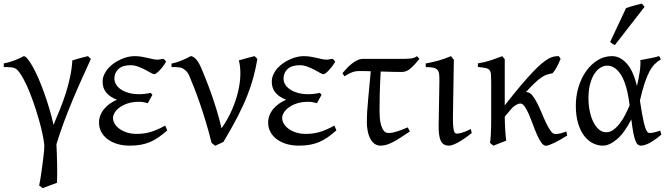

<svg xmlns="http://www.w3.org/2000/svg" viewBox="-25 -772 3616 1037"><path d="M465.8 -453.6Q441.9 -401.4 416.3 -344.5Q390.6 -287.6 366 -228.5Q341.3 -169.4 319.1 -109.6Q296.9 -49.8 279.8 7.3Q280.8 25.4 281.7 52.7Q282.7 80.1 283.4 109.9Q284.2 139.6 283.9 167.7Q283.7 195.8 282.7 215.3Q264.6 222.2 242.9 230Q221.2 237.8 205.1 244.1Q201.7 241.2 197.5 238Q193.4 234.9 186.5 230Q192.9 198.2 198 162.8Q203.1 127.4 207 96.7Q210.9 65.9 212.9 43.5Q214.8 21 214.4 14.6Q212.9 -9.3 204.6 -48.3Q196.3 -87.4 183.1 -132.8Q169.9 -178.2 153.6 -224.9Q137.2 -271.5 119.4 -310.3Q101.6 -349.1 84 -375Q66.4 -400.9 51.3 -405.3Q43 -407.7 33.2 -408.4Q23.4 -409.2 15.1 -409.7Q5.4 -410.2 -4.4 -409.7L-4.9 -429.2Q23.4 -434.6 52 -445.3Q80.6 -456.1 103 -468.8Q111.8 -468.8 124.5 -453.4Q137.2 -438 152.1 -411.4Q167 -384.8 182.6 -348.9Q198.2 -313 213.1 -271.7Q228 -230.5 241.2 -186Q254.4 -141.6 264.2 -97.7Q282.7 -141.6 299.8 -183.8Q316.9 -226.1 330.3 -268.6Q343.8 -311 353.3 -355Q362.8 -398.9 365.7 -445.8Q386.2 -452.1 408.9 -458.5Q431.6 -464.8 450.2 -468.8Z M872.1 -439Q862.8 -422.9 852.8 -410.2Q842.8 -397.5 834 -388.7Q825.2 -379.9 818.4 -375.5Q811.5 -371.1 808.1 -371.1Q802.7 -371.1 789.6 -378.7Q776.4 -386.2 758.8 -395.5Q741.2 -404.8 720.5 -412.4Q699.7 -419.9 680.2 -419.9Q637.2 -419.9 615 -399.4Q592.8 -378.9 592.8 -347.2Q592.8 -332 601.1 -317.1Q609.4 -302.2 626.2 -290.3Q643.1 -278.3 668.2 -270.8Q693.4 -263.2 727.5 -263.2Q740.7 -263.2 757.3 -265.1Q773.9 -267.1 788.6 -270.5L798.3 -260.3L773.4 -214.8Q759.3 -218.8 748.5 -220.5Q737.8 -222.2 726.1 -222.2Q690.9 -222.2 664.6 -213.4Q638.2 -204.6 620.6 -191.4Q603 -178.2 594.2 -163.1Q585.4 -147.9 585.4 -135.3Q585.4 -118.2 595 -102.8Q604.5 -87.4 621.6 -75.2Q638.7 -63 662.1 -55.9Q685.5 -48.8 713.4 -48.8Q730.5 -48.8 747.8 -50.8Q765.1 -52.7 783.7 -57.9Q802.2 -63 823 -71.8Q843.8 -80.6 867.2 -93.8L878.4 -67.9Q853.5 -45.9 831.1 -30.3Q808.6 -14.6 784.7 -4.6Q760.7 5.4 734.4 10Q708 14.6 675.8 14.6Q638.7 14.6 608.2 5.4Q577.6 -3.9 555.7 -20.5Q533.7 -37.1 521.7 -59.8Q509.8 -82.5 509.8 -109.4Q509.8 -130.4 517.1 -149.2Q524.4 -168 537.6 -183.8Q550.8 -199.7 568.6 -212.2Q586.4 -224.6 606.9 -233.4Q570.3 -247.1 549.8 -270.8Q529.3 -294.4 529.3 -330.6Q529.3 -351.1 537.6 -369.4Q545.9 -387.7 559.6 -403.1Q573.2 -418.5 590.8 -430.7Q608.4 -442.9 627.4 -451.4Q646.5 -460 665.3 -464.4Q684.1 -468.8 700.2 -468.8Q721.7 -468.8 739.3 -465.8Q756.8 -462.9 772.2 -459.2Q787.6 -455.6 801 -452.6Q814.5 -449.7 828.1 -449.7Q829.6 -449.7 833.5 -450.4Q837.4 -451.2 842 -451.9Q846.7 -452.6 850.8 -453.4Q855 -454.1 856.4 -454.1Q861.8 -451.7 865 -447.8Q868.2 -443.8 872.1 -439Z M1365.2 -453.6Q1356.4 -403.8 1344 -356.4Q1331.5 -309.1 1311 -256.8Q1290.5 -204.6 1259.3 -143.8Q1228 -83 1182.1 -5.9Q1174.3 -1.5 1160.4 4.6Q1146.5 10.7 1137.2 15.1L1117.7 0Q1103 -60.5 1085.9 -116.5Q1068.8 -172.4 1052.5 -219.5Q1036.1 -266.6 1021.5 -303.2Q1006.8 -339.8 997.1 -362.8Q989.7 -379.9 978.5 -390.1Q967.3 -400.4 958.5 -404.3Q953.1 -406.7 943.4 -408Q933.6 -409.2 924.3 -409.7Q913.1 -410.2 901.4 -409.7V-428.2Q932.1 -435.1 958 -446Q983.9 -457 1005.4 -468.8Q1016.6 -468.8 1031.2 -454.8Q1045.9 -440.9 1061.5 -405.8Q1069.3 -386.7 1083 -353.3Q1096.7 -319.8 1112.3 -276.6Q1127.9 -233.4 1143.6 -182.9Q1159.2 -132.3 1171.4 -79.1Q1205.1 -126.5 1227.3 -177.5Q1249.5 -228.5 1261 -277.3Q1272.5 -326.2 1273.2 -369.6Q1273.9 -413.1 1265.1 -445.8Q1287.6 -452.6 1308.8 -458.3Q1330.1 -463.9 1349.6 -468.8Q1353.5 -466.3 1358.2 -461.2Q1362.8 -456.1 1365.2 -453.6Z M1785.6 -439Q1776.4 -422.9 1766.4 -410.2Q1756.3 -397.5 1747.6 -388.7Q1738.8 -379.9 1731.9 -375.5Q1725.1 -371.1 1721.7 -371.1Q1716.3 -371.1 1703.1 -378.7Q1689.9 -386.2 1672.4 -395.5Q1654.8 -404.8 1634 -412.4Q1613.3 -419.9 1593.8 -419.9Q1550.8 -419.9 1528.6 -399.4Q1506.3 -378.9 1506.3 -347.2Q1506.3 -332 1514.6 -317.1Q1522.9 -302.2 1539.8 -290.3Q1556.6 -278.3 1581.8 -270.8Q1606.9 -263.2 1641.1 -263.2Q1654.3 -263.2 1670.9 -265.1Q1687.5 -267.1 1702.1 -270.5L1711.9 -260.3L1687 -214.8Q1672.9 -218.8 1662.1 -220.5Q1651.4 -222.2 1639.6 -222.2Q1604.5 -222.2 1578.1 -213.4Q1551.8 -204.6 1534.2 -191.4Q1516.6 -178.2 1507.8 -163.1Q1499 -147.9 1499 -135.3Q1499 -118.2 1508.5 -102.8Q1518.1 -87.4 1535.2 -75.2Q1552.2 -63 1575.7 -55.9Q1599.1 -48.8 1627 -48.8Q1644 -48.8 1661.4 -50.8Q1678.7 -52.7 1697.3 -57.9Q1715.8 -63 1736.6 -71.8Q1757.3 -80.6 1780.8 -93.8L1792 -67.9Q1767.1 -45.9 1744.6 -30.3Q1722.2 -14.6 1698.2 -4.6Q1674.3 5.4 1647.9 10Q1621.6 14.6 1589.4 14.6Q1552.2 14.6 1521.7 5.4Q1491.2 -3.9 1469.2 -20.5Q1447.3 -37.1 1435.3 -59.8Q1423.3 -82.5 1423.3 -109.4Q1423.3 -130.4 1430.7 -149.2Q1438 -168 1451.2 -183.8Q1464.4 -199.7 1482.2 -212.2Q1500 -224.6 1520.5 -233.4Q1483.9 -247.1 1463.4 -270.8Q1442.9 -294.4 1442.9 -330.6Q1442.9 -351.1 1451.2 -369.4Q1459.5 -387.7 1473.1 -403.1Q1486.8 -418.5 1504.4 -430.7Q1522 -442.9 1541 -451.4Q1560.1 -460 1578.9 -464.4Q1597.7 -468.8 1613.8 -468.8Q1635.3 -468.8 1652.8 -465.8Q1670.4 -462.9 1685.8 -459.2Q1701.2 -455.6 1714.6 -452.6Q1728 -449.7 1741.7 -449.7Q1743.2 -449.7 1747.1 -450.4Q1751 -451.2 1755.6 -451.9Q1760.3 -452.6 1764.4 -453.4Q1768.6 -454.1 1770 -454.1Q1775.4 -451.7 1778.6 -447.8Q1781.7 -443.8 1785.6 -439Z M2189 -62Q2161.1 -43.5 2138.9 -29.1Q2116.7 -14.6 2097.9 -4.9Q2079.1 4.9 2062.7 9.8Q2046.4 14.6 2030.8 14.6Q2010.3 14.6 1996.1 3.2Q1981.9 -8.3 1973.1 -26.4Q1964.4 -44.4 1960.4 -66.9Q1956.5 -89.4 1956.5 -111.3Q1956.5 -168 1963.6 -238Q1970.7 -308.1 1977.5 -387.2Q1964.8 -387.7 1953.9 -387.9Q1942.9 -388.2 1934.1 -388.2H1914.1Q1894 -388.2 1876.7 -381.6Q1859.4 -375 1835 -359.9L1824.7 -377Q1836.4 -391.1 1849.6 -404.8Q1862.8 -418.5 1877 -429.4Q1891.1 -440.4 1906.2 -447.3Q1921.4 -454.1 1937 -454.1H2155.8Q2180.2 -454.1 2198 -456.8Q2215.8 -459.5 2227.1 -468.8L2240.2 -454.1Q2215.3 -422.4 2193.1 -402.8Q2170.9 -383.3 2145.5 -383.3Q2124.5 -383.3 2094 -384Q2063.5 -384.8 2031.2 -385.7Q2027.3 -321.3 2026.1 -269Q2024.9 -216.8 2024.9 -175.3Q2024.9 -159.7 2026.1 -138.7Q2027.3 -117.7 2032.5 -98.9Q2037.6 -80.1 2047.1 -66.9Q2056.6 -53.7 2073.7 -53.7Q2083 -53.7 2093 -55.4Q2103 -57.1 2115.2 -60.8Q2127.4 -64.5 2142.6 -70.1Q2157.7 -75.7 2177.2 -84Z M2522.9 -53.2Q2478 -18.1 2447.3 -1.7Q2416.5 14.6 2400.4 14.6Q2383.3 14.6 2372.3 7.8Q2361.3 1 2355 -12.9Q2348.6 -26.9 2346.2 -48.3Q2343.8 -69.8 2344.2 -99.1L2348.1 -326.7Q2348.6 -352.1 2347.2 -368.2Q2345.7 -384.3 2338.6 -393.6Q2331.5 -402.8 2316.4 -406.2Q2301.3 -409.7 2274.4 -409.7V-429.2Q2306.2 -434.6 2342.3 -444.6Q2378.4 -454.6 2410.6 -468.8L2426.3 -449.2L2421.4 -147.9Q2420.9 -114.3 2422.4 -94.7Q2423.8 -75.2 2426.8 -65.2Q2429.7 -55.2 2433.8 -52.7Q2438 -50.3 2443.4 -50.3Q2450.7 -50.3 2469 -54.9Q2487.3 -59.6 2518.1 -75.2Z M3038.6 -40Q3018.6 -27.3 3000.7 -17.3Q2982.9 -7.3 2967.8 0Q2952.6 7.3 2941.4 11.2Q2930.2 15.1 2923.8 15.1Q2910.6 15.1 2898.7 -1.7Q2886.7 -18.6 2875.5 -43.9Q2864.3 -69.3 2853.5 -98.9Q2842.8 -128.4 2831.8 -153.8Q2820.8 -179.2 2809.3 -196Q2797.9 -212.9 2785.2 -212.9Q2776.4 -212.9 2765.1 -206.8Q2753.9 -200.7 2742.2 -190.4L2701.2 -142.1Q2701.2 -127.9 2701.9 -109.6Q2702.6 -91.3 2703.6 -72.8Q2704.6 -54.2 2706.1 -38.1Q2707.5 -22 2709 -12.2Q2702.6 -9.8 2693.8 -6.3Q2685.1 -2.9 2675.5 0.7Q2666 4.4 2656.7 8.3Q2647.5 12.2 2640.1 15.1L2621.6 0Q2623 -7.8 2624.3 -20.8Q2625.5 -33.7 2626.2 -49.8Q2627 -65.9 2627.4 -84.7Q2627.9 -103.5 2627.9 -123V-328.6Q2627.9 -355.5 2626.7 -370.6Q2625.5 -385.7 2618.9 -393.6Q2612.3 -401.4 2597.7 -404.5Q2583 -407.7 2556.2 -410.2V-429.7Q2574.2 -432.6 2592.5 -437Q2610.8 -441.4 2627.9 -447Q2645 -452.6 2660.2 -458.3Q2675.3 -463.9 2687.5 -468.8L2701.2 -452.1V-203.1Q2750 -265.6 2787.4 -309.6Q2824.7 -353.5 2852.8 -383.1Q2880.9 -412.6 2901.6 -429.7Q2922.4 -446.8 2938.5 -455.6Q2954.6 -464.4 2967.5 -466.6Q2980.5 -468.8 2993.2 -468.8Q2996.6 -464.4 2998.5 -460.9L3002 -455.6Q3002.4 -454.6 3002.9 -454.1Q2993.2 -430.2 2981.7 -408.9Q2970.2 -387.7 2959 -376Q2942.9 -373.5 2929.2 -369.1Q2915.5 -364.7 2899.7 -354Q2883.8 -343.3 2863.8 -324.5Q2843.8 -305.7 2815.4 -274.4H2819.8Q2835.4 -274.4 2849.4 -257.6Q2863.3 -240.7 2876 -215.8Q2888.7 -190.9 2900.9 -161.4Q2913.1 -131.8 2925 -106.9Q2937 -82 2949 -65.2Q2960.9 -48.3 2973.6 -48.3Q2981.9 -48.3 2988.8 -49.1Q2995.6 -49.8 3002.4 -51.5Q3009.3 -53.2 3016.6 -55.9Q3023.9 -58.6 3033.7 -62Z M3250 -57.6Q3269 -57.6 3287.1 -70.3Q3305.2 -83 3321.3 -103.8Q3337.4 -124.5 3351.1 -150.6Q3364.7 -176.8 3375.5 -203.1Q3362.3 -313.5 3330.3 -365.5Q3298.3 -417.5 3254.9 -417.5Q3236.3 -417.5 3218.3 -406.7Q3200.2 -396 3185.8 -374Q3171.4 -352.1 3162.4 -318.8Q3153.3 -285.6 3153.3 -240.7Q3153.3 -206.1 3159.9 -173.1Q3166.5 -140.1 3179 -114.5Q3191.4 -88.9 3209.2 -73.2Q3227.1 -57.6 3250 -57.6ZM3544.4 -451.2Q3525.9 -440.4 3510.7 -425.3Q3495.6 -410.2 3482.2 -384.8Q3468.8 -359.4 3456.3 -321.8Q3443.8 -284.2 3431.2 -228.5Q3437.5 -187.5 3442.6 -158.7Q3447.8 -129.9 3452.4 -110.6Q3457 -91.3 3461.2 -79.8Q3465.3 -68.4 3469.2 -62.7Q3473.1 -57.1 3477.1 -55.4Q3481 -53.7 3484.9 -53.7Q3492.7 -53.7 3508.1 -56.9Q3523.4 -60.1 3541 -66.9Q3542 -62.5 3543.5 -57.6Q3544.9 -52.7 3546.9 -44.9Q3513.2 -16.1 3484.9 -0.7Q3456.5 14.6 3436 14.6Q3425.8 14.6 3418.5 7.3Q3411.1 0 3405.3 -16.6Q3399.4 -33.2 3394.5 -60.3Q3389.6 -87.4 3384.8 -127Q3347.7 -54.2 3306.9 -19.8Q3266.1 14.6 3231.9 14.6Q3202.6 14.6 3176 1Q3149.4 -12.7 3129.2 -39.8Q3108.9 -66.9 3096.9 -107.4Q3085 -147.9 3085 -201.2Q3085 -253.9 3099.9 -302.5Q3114.7 -351.1 3140.9 -387.9Q3167 -424.8 3202.6 -446.8Q3238.3 -468.8 3280.3 -468.8Q3324.7 -468.8 3360.6 -428.2Q3396.5 -387.7 3415 -307.1Q3424.3 -346.2 3429.9 -382.6Q3435.5 -418.9 3433.6 -447.3Q3444.3 -449.2 3457 -451.7Q3469.7 -454.1 3483.4 -456.8Q3497.1 -459.5 3510.3 -462.4Q3523.4 -465.3 3535.2 -468.8Q3539.1 -463.4 3540.5 -459Q3542 -454.6 3544.4 -451.2ZM3296.4 -529.3Q3292.5 -530.3 3289.6 -531.5Q3286.6 -532.7 3283.7 -534.7Q3280.8 -536.6 3277.8 -539.1Q3274.9 -541.5 3270.5 -545.4L3356.4 -728.5Q3364.3 -731.4 3375 -734.6Q3385.7 -737.8 3397.5 -741.2Q3409.2 -744.6 3420.7 -747.3Q3432.1 -750 3441.4 -752.4L3456.5 -735.4Z"/></svg>

Font: Gentium Plus
Style: Regular
Weight: 400
Designer: J. Victor Gaultney, Annie Olsen, Iska Routamaa
Foundry: SIL International
Version: Version 1.510